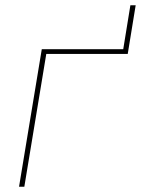

<svg xmlns="http://www.w3.org/2000/svg" viewBox="-20 -706 540 726"><path d="M52 0 138 -520H446L473 -686H493L463 -502H155L72 0Z"/></svg>

Font: Iosevka Term Curly Thin
Style: Italic
Weight: 100
Italic angle: -9°
Designer: Belleve Invis
Foundry: Belleve Invis
Version: Version 32.3.0